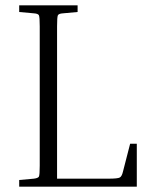

<svg xmlns="http://www.w3.org/2000/svg" viewBox="-20 -700 544 720"><path d="M468 -161H493V0H52V-25L107 -30Q123 -32 126 -38Q129 -44 129 -79V-601Q129 -636 126 -642.5Q123 -649 107 -650L52 -655V-680H271V-655L216 -650Q200 -649 197 -642.5Q194 -636 194 -601V-30H387Q422 -30 429.5 -34.5Q437 -39 441 -56Z"/></svg>

Font: Inria Serif Light
Style: Regular
Weight: 300
Designer: Black Foundry Team
Foundry: Black Foundry
Version: Version 1.000; ttfautohint (v1.8.3)